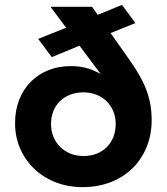

<svg xmlns="http://www.w3.org/2000/svg" viewBox="-20 -758 688 790"><path d="M319 12C499 12 604 -114 604 -262V-264C604 -349 579 -418 516 -507L435 -622L537 -663L482 -738L382 -697L359 -730H188L252 -644L137 -598L193 -523L307 -570L394 -454C351 -477 317 -486 271 -486C137 -486 42 -391 42 -252V-250C42 -103 159 12 319 12ZM324 -116C244 -116 190 -174 190 -247V-249C190 -323 242 -378 323 -378C404 -378 456 -320 456 -249V-247C456 -174 406 -116 324 -116Z"/></svg>

Font: Mission
Style: Bold
Weight: 700
Version: Version 1.000;FEAKit 1.0